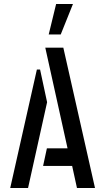

<svg xmlns="http://www.w3.org/2000/svg" viewBox="-20 -938 519 958"><path d="M223 -766 260 -918H344L283 -766ZM364 0 340 -110H195L214 -198H317L206 -700H296L454 0ZM31 0 164 -591H180L215 -428L120 0Z"/></svg>

Font: Stick No Bills ExtraLight Medium
Style: Regular
Weight: 500
Version: Version 2.000